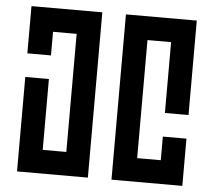

<svg xmlns="http://www.w3.org/2000/svg" viewBox="-51 -755 901 810"><g transform="rotate(5 400.0 -350.0)"><path d="M50 -700V-500H150V-600H250V-100H150V-400H50V0H350V-700ZM750 -700H450V0H750V-200H650V-100H550V-600H650V-300H750Z"/></g></svg>

Font: Mourier
Style: Regular
Weight: 400
Designer: Eric Mourier
Foundry: Velvetyne Type Foundry
Version: Version 2.000;hotconv 1.0.109;makeotfexe 2.5.65596